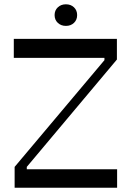

<svg xmlns="http://www.w3.org/2000/svg" viewBox="-20 -883 618 903"><path d="M48.8 0V-98.1L471.2 -600.1V-610.8H44.9V-700.2H529.8V-603L106 -98.1V-86.9H530.8V0ZM327.9 -775.4Q313 -761.2 290 -761.2Q267.1 -761.2 252 -775.4Q236.8 -789.6 236.8 -812Q236.8 -834.5 252 -848.6Q267.1 -862.8 290 -862.8Q313 -862.8 327.9 -848.6Q342.8 -834.5 342.8 -812Q342.8 -789.6 327.9 -775.4Z"/></svg>

Font: Ribes
Style: Regular
Weight: 400
Designer: Luigi Gorlero
Foundry: Collletttivo
Version: Version 2.100;Glyphs 3.2 (3217)